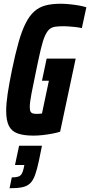

<svg xmlns="http://www.w3.org/2000/svg" viewBox="-20 -716 481 1025"><path d="M159 8Q107 8 74.5 -3.5Q42 -15 27.5 -44Q13 -73 13 -124Q13 -163 21 -216.5Q29 -270 44 -343Q62 -430 79.5 -491.5Q97 -553 117.5 -593Q138 -633 163.5 -655.5Q189 -678 223 -687Q257 -696 304 -696Q325 -696 350.5 -693.5Q376 -691 399.5 -687Q423 -683 441 -677L417 -566Q399 -570 379.5 -572Q360 -574 344.5 -575Q329 -576 321 -576Q294 -576 275.5 -573.5Q257 -571 244 -560Q231 -549 220 -524.5Q209 -500 198.5 -456Q188 -412 174 -344Q157 -263 148 -216Q139 -169 139 -145Q139 -128 143 -120.5Q147 -113 155.5 -110.5Q164 -108 177 -108Q183 -108 188 -108.5Q193 -109 197 -109.5Q201 -110 204 -110L241 -285H204L229 -403H384L301 -13Q283 -7 259 -2.5Q235 2 209 5Q183 8 159 8ZM31 289 43 231Q65 231 77 227Q89 223 95.5 212.5Q102 202 106 184L110 165H60L82 62H204L188 141Q178 188 167.5 217.5Q157 247 141 262.5Q125 278 99 283.5Q73 289 31 289Z"/></svg>

Font: Saira ExtraCondensed ExtraBold
Style: Italic
Weight: 800
Width: 2
Italic angle: -12°
Designer: Hector Gatti with collaboration of the Omnibus-Type team
Foundry: Omnibus-Type
Version: Version 1.101